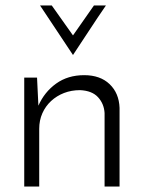

<svg xmlns="http://www.w3.org/2000/svg" viewBox="-20 -685 523 705"><path d="M69 -400H116L121 -297Q143 -347 186 -378Q229 -409 289 -409Q348 -409 382.5 -376Q417 -343 419 -289V0H364V-270Q362 -304 340 -328Q318 -352 274 -354Q242 -354 215 -343.5Q188 -333 167.5 -314Q147 -295 135.5 -269Q124 -243 124 -212V0H69ZM127 -665H170L248 -555L325 -665H369Q338 -620 308 -574Q278 -528 248 -483Z"/></svg>

Font: Josefin Sans
Style: Regular
Weight: 400
Designer: Santiago Orozco
Foundry: Typemade
Version: Version 1.0